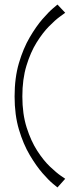

<svg xmlns="http://www.w3.org/2000/svg" viewBox="-20 -623 313 842"><path d="M232 199Q232 199 213 183.5Q194 168 166.5 136.5Q139 105 110.5 57Q82 9 63 -55Q44 -119 44 -200Q44 -282 63 -346.5Q82 -411 110.5 -459.5Q139 -508 166.5 -539.5Q194 -571 213 -587Q232 -603 232 -603L266 -567Q262 -564 242 -549.5Q222 -535 194.5 -507Q167 -479 140.5 -436.5Q114 -394 96 -335Q78 -276 78 -200Q78 -123 97 -63.5Q116 -4 143.5 38.5Q171 81 199.5 108Q228 135 247 148Q266 161 266 161Z"/></svg>

Font: Darker Grotesque
Style: Regular
Weight: 400
Designer: Gabriel Lam
Foundry: TypeRant
Version: Version 1.000;gftools[0.9.28]